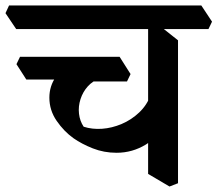

<svg xmlns="http://www.w3.org/2000/svg" viewBox="-59 -644 793 700"><path d="M366 -87Q320 -87 279.5 -103Q239 -119 209 -140Q174 -165 147.5 -203.5Q121 -242 121 -288Q121 -330 144.5 -363.5Q168 -397 206 -417L305 -358Q279 -349 261 -329Q243 -309 234.5 -282.5Q226 -256 229 -229.5Q232 -203 246 -182Q277 -172 313 -174.5Q349 -177 384.5 -192Q420 -207 448.5 -234Q477 -261 491 -299L553 -210Q523 -148 473.5 -117.5Q424 -87 366 -87ZM190 -347 163 -354H37L1 -410L14 -437H377L417 -374L404 -347ZM559 36 481 -10V-571L517 -555L590 -497V24ZM0 -538 -39 -596 -26 -624H675L714 -565L701 -538Z"/></svg>

Font: Eczar Medium
Style: Regular
Weight: 500
Designer: Vaibhav Singh
Foundry: Rosetta Type Foundry
Version: Version 2.000